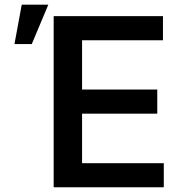

<svg xmlns="http://www.w3.org/2000/svg" viewBox="-20 -796 778 816"><path d="M208.1 0H676.1V-102.3H328.8V-312.9H648.4V-415.5H328.8V-625H672.6V-727.3H208.1ZM41.5 -608.7H115.1L185.4 -776.3H72.4Z"/></svg>

Font: Magic Ui Pro Semi Bold
Style: Regular
Weight: 600
Designer: Stefan Endress, Andreas Faust
Version: Version 1.000;FEAKit 1.0